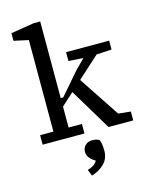

<svg xmlns="http://www.w3.org/2000/svg" viewBox="-142 -820 923 1171"><g transform="rotate(-15 320.0 -235.0)"><path d="M48 0V-60H132V-638L40 -658V-706L188 -730H228V-246H244L366 -387L425 -446L332 -452V-508H604V-452L508 -446L371 -322L542 -64L620 -56V0H464L306 -263L228 -192V-60H312V0ZM402 132Q402 182 370 214Q338 246 290 260L274 220Q294 215 310.5 204.5Q327 194 336 178Q286 149 286 110Q286 83 303.5 67.5Q321 52 346 52Q363 52 374.5 55.5Q386 59 392 64Q395 73 398.5 87.5Q402 102 402 132Z"/></g></svg>

Font: Source Serif 4 Caption
Style: Regular
Weight: 400
Designer: Frank Grießhammer
Foundry: Adobe Systems Incorporated
Version: Version 4.004;hotconv 1.0.117;makeotfexe 2.5.65602